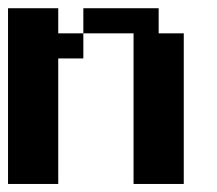

<svg xmlns="http://www.w3.org/2000/svg" viewBox="-20 -458 540 478"><path d="M0 -437.5H125V-375H187.5V-437.5H375V-375H437.5V0H312.5V-375H187.5V-312.5H125V0H0Z"/></svg>

Font: NeoDunggeunmo
Style: Regular
Weight: 400
Monospace: yes
Version: Version 1.600